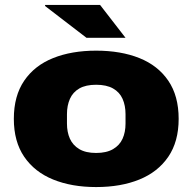

<svg xmlns="http://www.w3.org/2000/svg" viewBox="-20 -745 779 777"><path d="M369 12Q270 12 195 -18.5Q120 -49 78 -110.5Q36 -172 36 -264Q36 -357 78 -418.5Q120 -480 195 -510Q270 -540 369 -540Q469 -540 544 -510Q619 -480 661 -418.5Q703 -357 703 -264Q703 -172 661 -110.5Q619 -49 544 -18.5Q469 12 369 12ZM369 -126Q411 -126 437.5 -141.5Q464 -157 476 -183.5Q488 -210 488 -245V-283Q488 -318 476 -345Q464 -372 437.5 -387Q411 -402 369 -402Q327 -402 301 -387Q275 -372 263 -345Q251 -318 251 -283V-245Q251 -210 263 -183.5Q275 -157 301 -141.5Q327 -126 369 -126ZM488 -592H330L162 -721L163 -725H385Z"/></svg>

Font: Archivo SemiBold SemiExpanded Black
Style: Regular
Weight: 900
Width: 6
Version: Version 2.001